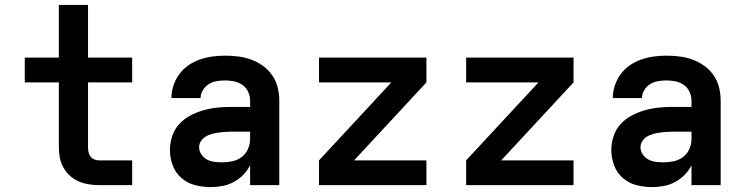

<svg xmlns="http://www.w3.org/2000/svg" viewBox="-20 -755 3040 783"><path d="M384 0Q362 0 341 -3.5Q320 -7 300.5 -15.5Q281 -24 265 -38.5Q249 -53 238.5 -72Q228 -91 224 -112Q220 -133 220 -155V-419H81V-520H220V-735H339V-520H519V-419H339V-155Q339 -145 341 -135Q343 -125 349 -117Q355 -109 364.5 -105Q374 -101 384 -101H519V0Z M839 8Q807 8 775.5 0Q744 -8 720 -29Q696 -50 684.5 -80.5Q673 -111 673 -143Q673 -171 682 -199Q691 -227 710.5 -248.5Q730 -270 755.5 -283.5Q781 -297 808.5 -305Q836 -313 864.5 -316Q893 -319 922 -319H1000V-344Q1000 -363 992 -380.5Q984 -398 969 -408.5Q954 -419 935.5 -423Q917 -427 898 -427Q881 -427 863.5 -424Q846 -421 831.5 -412Q817 -403 807.5 -387.5Q798 -372 798 -355H679Q679 -381 687.5 -406.5Q696 -432 711.5 -453Q727 -474 749 -489Q771 -504 795.5 -512.5Q820 -521 846 -524.5Q872 -528 898 -528Q925 -528 952.5 -524.5Q980 -521 1005.5 -511.5Q1031 -502 1053 -486Q1075 -470 1090.5 -447.5Q1106 -425 1112.5 -398Q1119 -371 1119 -344V0H1000V-81Q989 -59 971.5 -41.5Q954 -24 932.5 -12.5Q911 -1 887 3.5Q863 8 839 8ZM886 -93Q907 -93 928 -97.5Q949 -102 966 -115Q983 -128 991.5 -148Q1000 -168 1000 -189V-218H922Q909 -218 895.5 -217Q882 -216 869 -214Q856 -212 843 -208.5Q830 -205 818.5 -198Q807 -191 799.5 -179.5Q792 -168 792 -155Q792 -139 801 -125.5Q810 -112 824 -104.5Q838 -97 854 -95Q870 -93 886 -93Z M1281 0V-101L1576 -419H1281V-520H1719V-419L1424 -101H1719V0Z M1881 0V-101L2176 -419H1881V-520H2319V-419L2024 -101H2319V0Z M2639 8Q2607 8 2575.5 0Q2544 -8 2520 -29Q2496 -50 2484.5 -80.5Q2473 -111 2473 -143Q2473 -171 2482 -199Q2491 -227 2510.5 -248.5Q2530 -270 2555.5 -283.5Q2581 -297 2608.5 -305Q2636 -313 2664.5 -316Q2693 -319 2722 -319H2800V-344Q2800 -363 2792 -380.5Q2784 -398 2769 -408.5Q2754 -419 2735.5 -423Q2717 -427 2698 -427Q2681 -427 2663.5 -424Q2646 -421 2631.5 -412Q2617 -403 2607.5 -387.5Q2598 -372 2598 -355H2479Q2479 -381 2487.5 -406.5Q2496 -432 2511.5 -453Q2527 -474 2549 -489Q2571 -504 2595.5 -512.5Q2620 -521 2646 -524.5Q2672 -528 2698 -528Q2725 -528 2752.5 -524.5Q2780 -521 2805.5 -511.5Q2831 -502 2853 -486Q2875 -470 2890.5 -447.5Q2906 -425 2912.5 -398Q2919 -371 2919 -344V0H2800V-81Q2789 -59 2771.5 -41.5Q2754 -24 2732.5 -12.5Q2711 -1 2687 3.5Q2663 8 2639 8ZM2686 -93Q2707 -93 2728 -97.5Q2749 -102 2766 -115Q2783 -128 2791.5 -148Q2800 -168 2800 -189V-218H2722Q2709 -218 2695.5 -217Q2682 -216 2669 -214Q2656 -212 2643 -208.5Q2630 -205 2618.5 -198Q2607 -191 2599.5 -179.5Q2592 -168 2592 -155Q2592 -139 2601 -125.5Q2610 -112 2624 -104.5Q2638 -97 2654 -95Q2670 -93 2686 -93Z"/></svg>

Font: Iosevka SS04 Extended
Style: Bold
Weight: 700
Width: 7
Monospace: yes
Designer: Belleve Invis
Foundry: Belleve Invis
Version: Version 19.0.0; ttfautohint (v1.8.4)